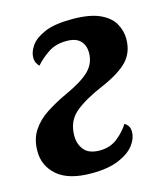

<svg xmlns="http://www.w3.org/2000/svg" viewBox="-92 -615 594 693"><g transform="rotate(-15 204.5 -268.0)"><path d="M166 10Q81 10 39 -26Q-3 -62 -3 -117Q-3 -162 17.5 -193.5Q38 -225 72.5 -247.5Q107 -270 150 -290Q214 -319 241.5 -346.5Q269 -374 269 -413Q269 -441 252.5 -458Q236 -475 201 -475Q161 -475 133 -456.5Q105 -438 84 -414Q79 -419 74.5 -427Q70 -435 70 -449Q70 -469 85.5 -491.5Q101 -514 138 -530Q175 -546 240 -546Q306 -546 343.5 -529Q381 -512 396.5 -484.5Q412 -457 412 -427Q412 -377 382 -345Q352 -313 285 -284Q214 -254 177 -222.5Q140 -191 140 -137Q140 -105 158 -83.5Q176 -62 216 -62Q255 -62 282.5 -84Q310 -106 326 -132Q332 -129 338.5 -120.5Q345 -112 345 -98Q345 -72 326 -47.5Q307 -23 267.5 -6.5Q228 10 166 10Z"/></g></svg>

Font: Noto Serif ExtraCondensed ExtraBold
Style: Italic
Weight: 800
Width: 2
Italic angle: -12°
Designer: Monotype Design Team
Foundry: Monotype Imaging Inc.
Version: Version 2.013